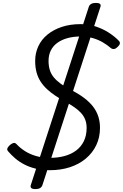

<svg xmlns="http://www.w3.org/2000/svg" viewBox="-20 -1151 845 1321"><path d="M323 20Q270 20 226.5 9.5Q183 -1 147.5 -19.5Q112 -38 84.5 -61.5Q57 -85 35 -111Q26 -122 32 -133Q38 -144 48 -153Q61 -164 72 -167Q83 -170 93 -160Q117 -134 150 -112.5Q183 -91 226.5 -78Q270 -65 324 -65Q378 -65 424 -77.5Q470 -90 504 -115.5Q538 -141 557 -180Q576 -219 576 -271Q576 -303 566 -328.5Q556 -354 536.5 -375Q517 -396 489 -415Q461 -434 425 -454Q390 -473 359.5 -493.5Q329 -514 303.5 -537.5Q278 -561 259.5 -589.5Q241 -618 231.5 -653Q222 -688 222 -732Q222 -786 243.5 -832.5Q265 -879 306.5 -913Q348 -947 405.5 -966Q463 -985 534 -985Q589 -985 638 -969Q687 -953 727.5 -927Q768 -901 796 -872Q807 -862 804.5 -850.5Q802 -839 788 -827Q777 -816 765.5 -814Q754 -812 743 -820Q719 -841 688.5 -859Q658 -877 620 -888.5Q582 -900 534 -900Q486 -900 445.5 -889Q405 -878 375.5 -857Q346 -836 330 -804.5Q314 -773 314 -732Q314 -698 322.5 -670Q331 -642 350 -619Q369 -596 399 -574Q429 -552 473 -530Q522 -505 559 -477Q596 -449 620 -418Q644 -387 656 -350.5Q668 -314 668 -272Q668 -206 642.5 -152.5Q617 -99 570.5 -60Q524 -21 461 -0.5Q398 20 323 20ZM224 150Q183 150 192 122L591 -1104Q600 -1131 640 -1131Q680 -1131 671 -1104L272 122Q263 150 224 150Z"/></svg>

Font: Playwrite NO
Style: Regular
Weight: 400
Designer: Veronika Burian, José Scaglione
Foundry: TypeTogether
Version: Version 1.002